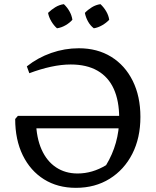

<svg xmlns="http://www.w3.org/2000/svg" viewBox="-20 -894 749 923"><path d="M345 9Q257 9 191.5 -32Q126 -73 89.5 -147.5Q53 -222 53 -322L66 -337H607V-277H115L153 -310Q155 -231 180 -175Q205 -119 249.5 -89.5Q294 -60 353 -60Q424 -60 490 -100Q521 -151 537 -208Q553 -265 553 -326Q553 -409 527 -466.5Q501 -524 449 -554Q397 -584 320 -584Q275 -584 224.5 -573Q174 -562 121 -542L109 -575Q162 -617 226.5 -639.5Q291 -662 359 -662Q448 -662 514.5 -621Q581 -580 618 -505.5Q655 -431 655 -332Q655 -231 616 -154.5Q577 -78 507 -34.5Q437 9 345 9ZM287 -874Q303 -859 314 -839.5Q325 -820 328 -799Q315 -784 295 -772.5Q275 -761 254 -758Q239 -771 227 -791Q215 -811 211 -832Q226 -847 245.5 -859Q265 -871 287 -874ZM463 -874Q479 -859 490.5 -839.5Q502 -820 505 -799Q491 -784 471 -772.5Q451 -761 431 -758Q414 -771 403 -791Q392 -811 388 -832Q402 -847 421.5 -859Q441 -871 463 -874Z"/></svg>

Font: Piazzolla 24pt Medium
Style: Regular
Weight: 500
Designer: Juan Pablo del Peral
Foundry: Huerta Tipografica
Version: Version 2.005